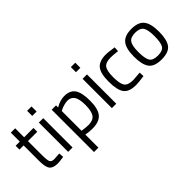

<svg xmlns="http://www.w3.org/2000/svg" viewBox="-21 -1397 2316 2316"><g transform="rotate(-45 1137.0 -239.0)"><path d="M331 -435H172V-196Q172 -110 184.5 -83Q197 -56 244 -56L333 -62L338 0Q271 11 236 11Q158 11 128 -27Q98 -65 98 -172V-435H27V-500H98V-653H172V-500H331Z M423 0V-500H498V0ZM423 -613V-700H498V-613Z M642 222V-500H716V-464Q792 -510 866 -510Q961 -510 1004 -449.5Q1047 -389 1047 -250Q1047 -111 996.5 -50.5Q946 10 829 10Q768 10 717 -1V222ZM855 -443Q825 -443 790.5 -433Q756 -423 736 -413L717 -403V-66Q788 -55 825 -55Q906 -55 938.5 -101Q971 -147 971 -251Q971 -355 941.5 -399Q912 -443 855 -443Z M1169 0V-500H1244V0ZM1169 -613V-700H1244V-613Z M1575 -510Q1608 -510 1687 -498L1711 -495L1708 -434Q1628 -443 1590 -443Q1505 -443 1474.5 -402.5Q1444 -362 1444 -252.5Q1444 -143 1472.5 -100Q1501 -57 1591 -57L1709 -66L1712 -4Q1619 10 1573 10Q1456 10 1411.5 -50Q1367 -110 1367 -252.5Q1367 -395 1415 -452.5Q1463 -510 1575 -510Z M1796 -251Q1796 -388 1845 -449Q1894 -510 2010.5 -510Q2127 -510 2175.5 -449Q2224 -388 2224 -251Q2224 -114 2178 -52Q2132 10 2010 10Q1888 10 1842 -52Q1796 -114 1796 -251ZM1873 -253Q1873 -143 1899.5 -99Q1926 -55 2010.5 -55Q2095 -55 2121 -98.5Q2147 -142 2147 -252Q2147 -362 2118 -403.5Q2089 -445 2010.5 -445Q1932 -445 1902.5 -403.5Q1873 -362 1873 -253Z"/></g></svg>

Font: Titillium Web[RUS by Daymarius]
Style: Regular
Weight: 400
Designer: Cyrillization by Daymarius
Foundry: Cyrillization by Daymarius
Version: Version 1.002 September 11, 2018